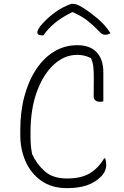

<svg xmlns="http://www.w3.org/2000/svg" viewBox="-20 -954 640 994"><path d="M327 20Q248 20 194 -18Q140 -56 112.5 -118.5Q85 -181 85 -254V-281Q85 -376 106.5 -456Q128 -536 167.5 -595.5Q207 -655 261 -687.5Q315 -720 380 -720Q444 -720 478 -686Q515 -649 515 -580V-430Q509 -427 500 -427Q482 -427 473.5 -434.5Q465 -442 465 -453Q465 -507 465.5 -543Q466 -579 463.5 -605Q461 -631 451 -653Q431 -663 413.5 -666.5Q396 -670 380 -670Q313 -670 258 -619Q203 -568 170.5 -478Q138 -388 138 -270V-247Q138 -219 140 -199Q142 -179 146 -157Q170 -104 212 -67Q254 -30 327 -30Q399 -30 443.5 -56Q488 -82 519 -134H525Q530 -117 530 -101Q530 -67 502 -39Q472 -9 429.5 5.5Q387 20 327 20ZM349 -934H358Q365 -934 376 -931Q387 -928 413 -912Q443 -893 483.5 -859.5Q524 -826 552 -782Q540 -774 523 -774Q514 -774 507.5 -778.5Q501 -783 488 -797Q463 -823 433.5 -846.5Q404 -870 357 -891H354Q300 -865 263 -834Q226 -803 205 -771H199Q184 -771 178.5 -775.5Q173 -780 173 -787Q173 -792 179.5 -804.5Q186 -817 202 -834Q231 -866 268.5 -892.5Q306 -919 349 -934Z"/></svg>

Font: Recursive Mn Csl St Lt
Style: Regular
Weight: 300
Monospace: yes
Version: Version 1.079;hotconv 1.0.112;makeotfexe 2.5.65598; ttfautoh